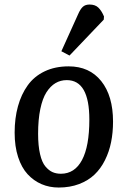

<svg xmlns="http://www.w3.org/2000/svg" viewBox="-20 -817 565 851"><path d="M326.2 -753.9Q335.9 -776.4 346.9 -786.6Q357.9 -796.9 377 -796.9Q401.9 -796.9 416 -783.2Q430.2 -769.5 440.9 -744.1L439.9 -730L288.1 -570.8L252 -589.8ZM44.9 -229Q44.9 -293 59.6 -345.9Q74.2 -398.9 102.8 -438.7Q131.3 -478.5 177.7 -500.7Q224.1 -522.9 284.2 -522.9Q376.5 -522.9 428.7 -457.5Q481 -392.1 481 -277.8Q481 -229.5 472.4 -187Q463.9 -144.5 445.3 -107.2Q426.8 -69.8 398.9 -43.2Q371.1 -16.6 330.6 -1.2Q290 14.2 240.2 14.2Q199.2 14.2 164.3 -0.7Q129.4 -15.6 102.5 -44.7Q75.7 -73.7 60.3 -120.8Q44.9 -168 44.9 -229ZM250 -46.9Q311 -46.9 343.5 -107.7Q376 -168.5 376 -287.1Q376 -461.9 275.9 -461.9Q248.5 -461.9 226.1 -448.7Q203.6 -435.5 186 -408.2Q168.5 -380.9 158.7 -334Q148.9 -287.1 148.9 -224.1Q148.9 -170.9 157.5 -134Q166 -97.2 181.4 -79.1Q196.8 -61 213.1 -54Q229.5 -46.9 250 -46.9Z"/></svg>

Font: Literata Book Medium
Style: Italic
Weight: 500
Italic angle: -3°
Designer: Latin by Veronika Burian and Jose Scaglione. Greek by Irene Vlachou. Cyrillic by Vera Evstafieva
Foundry: TypeTogether
Version: Version 1.003;PS 001.003;hotconv 1.0.88;makeotf.lib2.5.64775